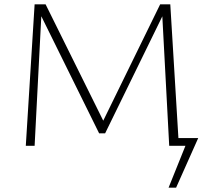

<svg xmlns="http://www.w3.org/2000/svg" viewBox="-20 -678 971 893"><path d="M798 0V-36H902L884 0ZM764 195 857 -36H902L799 195ZM767 0 733 -639 754 -641 469 -58H441L160 -627L161 -658H192L468 -101L452 -100L725 -658H772L812 0ZM100 0 141 -658H175L141 0Z"/></svg>

Font: Ysabeau SC ExtraLight
Style: Regular
Weight: 250
Designer: Christian Thalmann (Catharsis Fonts)
Version: Version 2.001;gftools[0.9.30]; featfreeze: smcp